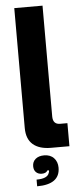

<svg xmlns="http://www.w3.org/2000/svg" viewBox="-63 -796 436 1029"><g transform="rotate(-5 155.0 -282.0)"><path d="M186 0Q123 0 89 -29.5Q55 -59 55 -118V-763H207V-167Q207 -124 246 -124H285V0ZM94 163Q153 163 162 133Q166 126 164 119H156Q148 134 125 134Q106 134 94 122.5Q82 111 82 90Q82 66 99 51.5Q116 37 145 37Q179 37 198 57.5Q217 78 217 109Q217 199 94 199Z"/></g></svg>

Font: Open Sauce One ExtraBold
Style: Regular
Weight: 800
Designer: Alfredo Marco Pradil
Foundry: Creative Sauce Fz LLC
Version: Version 1.477